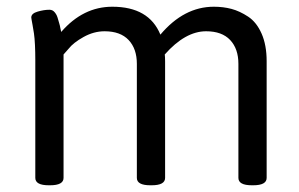

<svg xmlns="http://www.w3.org/2000/svg" viewBox="-20 -549 888 571"><path d="M773 -367V-20Q773 2 733 2H729Q689 2 689 -20V-359Q689 -404 664.5 -430Q640 -456 593 -456Q531 -456 470 -387Q471 -380 471 -366V-20Q471 2 431 2H427Q387 2 387 -20V-359Q387 -404 362.5 -430Q338 -456 291 -456Q259 -456 228.5 -439Q198 -422 184 -404L169 -387V-20Q169 2 129 2H125Q85 2 85 -20V-371Q85 -394 84 -415Q83 -436 81 -449.5Q79 -463 77 -473.5Q75 -484 74 -490Q73 -496 73 -497Q73 -509 92 -514.5Q111 -520 127 -520Q132 -520 136 -518Q140 -516 143.5 -511.5Q147 -507 149 -502.5Q151 -498 153 -490.5Q155 -483 156.5 -478.5Q158 -474 159.5 -465.5Q161 -457 162 -454Q227 -529 314 -529Q423 -529 457 -446Q527 -529 616 -529Q644 -529 668.5 -522.5Q693 -516 718 -499.5Q743 -483 758 -449Q773 -415 773 -367Z"/></svg>

Font: mmAsap
Style: Regular
Weight: 400
Designer: Pablo Cosgaya
Foundry: Omnibus-Type
Version: Version 1.001